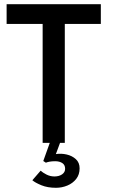

<svg xmlns="http://www.w3.org/2000/svg" viewBox="-20 -680 539 914"><path d="M183 -566H11.5V-660H460V-566H288.5V0H183ZM246.5 214Q206.5 214 176.8 201.8Q147 189.5 134 178L173.5 132.5Q183 141.5 201 150.8Q219 160 239 160Q261 160 275.5 150Q290 140 290 123.5Q290 105 276.5 96.2Q263 87.5 242.5 87.5Q227 87.5 215.2 89.8Q203.5 92 198.5 94.5L186 86.5L224.5 -21L267.5 -4.5L246 53.5Q271.5 49.5 297.5 55.5Q323.5 61.5 341.2 77.8Q359 94 359 121.5Q359 151 342.8 171.8Q326.5 192.5 300.8 203.2Q275 214 246.5 214Z"/></svg>

Font: League Spartan Medium
Style: Regular
Weight: 500
Foundry: The League of Moveable Type
Version: Version 2.002